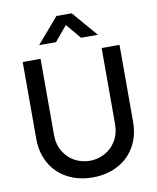

<svg xmlns="http://www.w3.org/2000/svg" viewBox="-102 -1028 917 1121"><g transform="rotate(-10 357.0 -467.5)"><path d="M181.5 -800 310.5 -950H401L530 -800H430L355.5 -888.5L281.5 -800ZM70 -265V-719.5L176 -720V-270.5Q176 -212 201.8 -169.5Q227.5 -127 269 -105.2Q310.5 -83.5 357 -83.5Q403.5 -83.5 445 -105.5Q486.5 -127.5 512.2 -170Q538 -212.5 538 -270.5V-720H644V-265Q644 -181.5 607.8 -118Q571.5 -54.5 506.2 -19.8Q441 15 357 15Q273 15 207.8 -19.8Q142.5 -54.5 106.2 -118Q70 -181.5 70 -265Z"/></g></svg>

Font: Manrope KiralyPet SmBd KiralyPet
Style: Regular
Weight: 600
Designer: Mikhail Sharanda
Foundry: Mikhail Sharanda
Version: Version 4.502